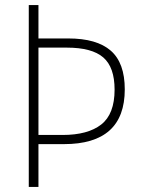

<svg xmlns="http://www.w3.org/2000/svg" viewBox="-20 -734 555 754"><path d="M470 -383Q470 -168 231 -168H131V0H93V-714H131V-583H248Q360 -583 415 -535Q470 -487 470 -383ZM226 -204Q325 -204 377.5 -245Q430 -286 430 -382Q430 -470 385.5 -508.5Q341 -547 242 -547H131V-204Z"/></svg>

Font: Noto Sans Georgian SemiCondensed ExtraLight
Style: Regular
Weight: 200
Width: 4
Designer: Monotype Design Team, Akaki Razmadze
Foundry: Google LLC
Version: Version 2.005; ttfautohint (v1.8.4.7-5d5b)